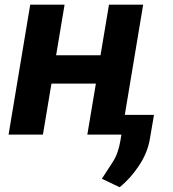

<svg xmlns="http://www.w3.org/2000/svg" viewBox="-20 -565 728 806"><path d="M251.1 -545.5 215.6 -333.1H402L437.5 -545.5H581L490.1 0H346.6L382.5 -214.1H196L160.2 0H16L106.9 -545.5ZM626.4 -82.7 609.7 14.9Q600.9 73.2 564.8 128.4Q528.8 183.6 482.2 220.9L407.7 185.4Q430 150.9 453.5 114.7Q476.9 78.5 485.8 23.8L502.8 -82.7Z"/></svg>

Font: Inter UI
Style: Bold Italic
Weight: 700
Italic angle: 9.39999°
Designer: Rasmus Andersson
Foundry: rsms
Version: 3.2;8d6f07862